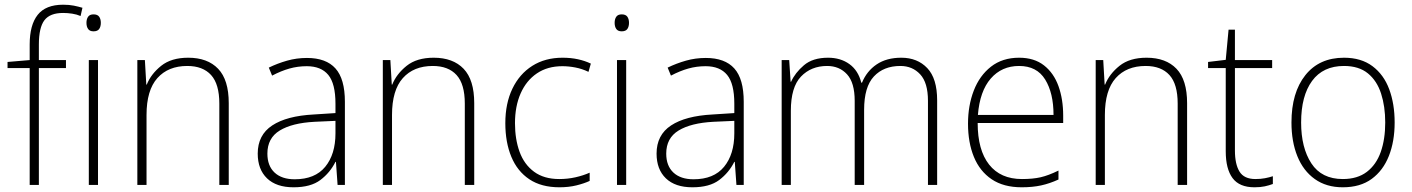

<svg xmlns="http://www.w3.org/2000/svg" viewBox="-20 -785 5995 815"><path d="M260 -496H145V0H106V-496H12V-522L106 -530V-596Q106 -679 140 -722Q174 -765 248 -765Q274 -765 293.5 -761Q313 -757 330 -752L322 -717Q306 -724 286.5 -727Q267 -730 248 -730Q192 -730 168.5 -699Q145 -668 145 -596V-530H260ZM377 -724Q394 -724 401 -714Q408 -704 408 -688Q408 -672 401 -662Q394 -652 377 -652Q361 -652 354 -662Q347 -672 347 -688Q347 -704 354 -714Q361 -724 377 -724ZM396 -530V0H357V-530Z M779 -540Q861 -540 906 -493Q951 -446 951 -347V0H911V-345Q911 -428 876 -466.5Q841 -505 775 -505Q694 -505 648 -453.5Q602 -402 602 -297V0H563V-530H595L601 -426H603Q621 -471 664 -505.5Q707 -540 779 -540Z M1283 -539Q1364 -539 1404 -494.5Q1444 -450 1444 -353V0H1413L1406 -98H1404Q1381 -52 1340 -21Q1299 10 1226 10Q1153 10 1113.5 -28Q1074 -66 1074 -133Q1074 -212 1135.5 -252.5Q1197 -293 1311 -299L1404 -305V-345Q1404 -430 1373.5 -467Q1343 -504 1282 -504Q1244 -504 1208.5 -494Q1173 -484 1135 -464L1121 -498Q1158 -516 1198.5 -527.5Q1239 -539 1283 -539ZM1404 -272 1315 -268Q1220 -263 1167.5 -231Q1115 -199 1115 -133Q1115 -81 1145.5 -52.5Q1176 -24 1231 -24Q1317 -24 1360.5 -77Q1404 -130 1404 -219Z M1821 -540Q1903 -540 1948 -493Q1993 -446 1993 -347V0H1953V-345Q1953 -428 1918 -466.5Q1883 -505 1817 -505Q1736 -505 1690 -453.5Q1644 -402 1644 -297V0H1605V-530H1637L1643 -426H1645Q1663 -471 1706 -505.5Q1749 -540 1821 -540Z M2355 10Q2278 10 2227 -24Q2176 -58 2150.5 -119.5Q2125 -181 2125 -262Q2125 -346 2155 -408.5Q2185 -471 2239.5 -505.5Q2294 -540 2368 -540Q2403 -540 2433 -533.5Q2463 -527 2488 -515L2478 -480Q2451 -493 2422.5 -498.5Q2394 -504 2367 -504Q2304 -504 2259 -473.5Q2214 -443 2190 -388.5Q2166 -334 2166 -262Q2166 -194 2185.5 -140.5Q2205 -87 2247 -56Q2289 -25 2354 -25Q2390 -25 2423 -32.5Q2456 -40 2483 -52V-17Q2459 -6 2426.5 2Q2394 10 2355 10Z M2619 -724Q2636 -724 2643 -714Q2650 -704 2650 -688Q2650 -672 2643 -662Q2636 -652 2619 -652Q2603 -652 2596 -662Q2589 -672 2589 -688Q2589 -704 2596 -714Q2603 -724 2619 -724ZM2638 -530V0H2599V-530Z M2976 -539Q3057 -539 3097 -494.5Q3137 -450 3137 -353V0H3106L3099 -98H3097Q3074 -52 3033 -21Q2992 10 2919 10Q2846 10 2806.5 -28Q2767 -66 2767 -133Q2767 -212 2828.5 -252.5Q2890 -293 3004 -299L3097 -305V-345Q3097 -430 3066.5 -467Q3036 -504 2975 -504Q2937 -504 2901.5 -494Q2866 -484 2828 -464L2814 -498Q2851 -516 2891.5 -527.5Q2932 -539 2976 -539ZM3097 -272 3008 -268Q2913 -263 2860.5 -231Q2808 -199 2808 -133Q2808 -81 2838.5 -52.5Q2869 -24 2924 -24Q3010 -24 3053.5 -77Q3097 -130 3097 -219Z M3806 -540Q3874 -540 3916 -496Q3958 -452 3958 -359V0H3919V-357Q3919 -434 3886 -469.5Q3853 -505 3802 -505Q3731 -505 3689.5 -460.5Q3648 -416 3648 -319V0H3608V-357Q3608 -434 3575.5 -469.5Q3543 -505 3491 -505Q3423 -505 3380 -460Q3337 -415 3337 -315V0H3298V-530H3330L3336 -438H3338Q3355 -476 3392.5 -508Q3430 -540 3495 -540Q3548 -540 3585.5 -513Q3623 -486 3636 -434H3639Q3659 -483 3701 -511.5Q3743 -540 3806 -540Z M4306 -540Q4370 -540 4411.5 -507.5Q4453 -475 4473 -419.5Q4493 -364 4493 -294V-263H4130Q4130 -148 4178.5 -86.5Q4227 -25 4318 -25Q4364 -25 4397 -32.5Q4430 -40 4473 -61V-23Q4436 -6 4399.5 2Q4363 10 4317 10Q4240 10 4189.5 -24Q4139 -58 4114 -119Q4089 -180 4089 -260Q4089 -337 4113.5 -400.5Q4138 -464 4186.5 -502Q4235 -540 4306 -540ZM4306 -505Q4232 -505 4185.5 -451.5Q4139 -398 4131 -297H4452Q4452 -390 4416.5 -447.5Q4381 -505 4306 -505Z M4847 -540Q4929 -540 4974 -493Q5019 -446 5019 -347V0H4979V-345Q4979 -428 4944 -466.5Q4909 -505 4843 -505Q4762 -505 4716 -453.5Q4670 -402 4670 -297V0H4631V-530H4663L4669 -426H4671Q4689 -471 4732 -505.5Q4775 -540 4847 -540Z M5309 -25Q5331 -25 5349.5 -28.5Q5368 -32 5383 -37V-4Q5367 2 5348.5 6Q5330 10 5305 10Q5241 10 5212 -29Q5183 -68 5183 -143V-496H5108V-522L5183 -531L5195 -659H5222V-530H5380V-496H5222V-146Q5222 -88 5241.5 -56.5Q5261 -25 5309 -25Z M5900 -265Q5900 -185 5875.5 -123Q5851 -61 5802.5 -25.5Q5754 10 5680 10Q5610 10 5561 -25Q5512 -60 5487 -122Q5462 -184 5462 -265Q5462 -392 5521 -466Q5580 -540 5685 -540Q5758 -540 5806 -504Q5854 -468 5877 -406Q5900 -344 5900 -265ZM5503 -265Q5503 -158 5546.5 -91.5Q5590 -25 5680 -25Q5742 -25 5782 -55.5Q5822 -86 5841 -140Q5860 -194 5860 -265Q5860 -333 5842.5 -387.5Q5825 -442 5786.5 -473.5Q5748 -505 5685 -505Q5596 -505 5549.5 -441.5Q5503 -378 5503 -265Z"/></svg>

Font: Noto Sans Disp ExtLt
Style: Regular
Weight: 200
Designer: Monotype Design Team
Foundry: Monotype Imaging Inc.
Version: Version 2.000;GOOG;noto-source:20170915:90ef993387c0